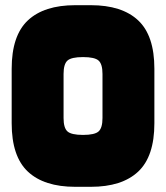

<svg xmlns="http://www.w3.org/2000/svg" viewBox="-20 -720 640 740"><path d="M270 0H300V-200Q255 -200 240 -213.5Q225 -227 225 -265V-350H25V-245Q25 -117 87.5 -58.5Q150 0 270 0ZM270 -700Q150 -700 87.5 -641.5Q25 -583 25 -455V-350H225V-435Q225 -473 240 -486.5Q255 -500 300 -500V-700ZM330 0Q450 0 512.5 -58.5Q575 -117 575 -245V-350H375V-265Q375 -227 360 -213.5Q345 -200 300 -200V0ZM330 -700H300V-500Q345 -500 360 -486.5Q375 -473 375 -435V-350H575V-455Q575 -583 512.5 -641.5Q450 -700 330 -700Z"/></svg>

Font: Millimetre
Style: Extrablack
Weight: 900
Designer: Jérémy Landes
Version: Version 1.0